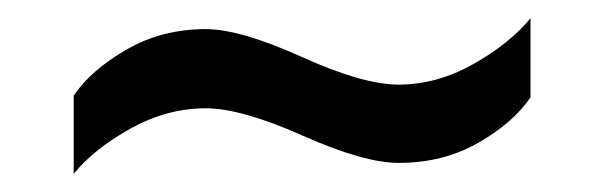

<svg xmlns="http://www.w3.org/2000/svg" viewBox="-20 -406 665 211"><path d="M61 -215V-301Q80 -329 119 -351.5Q158 -374 206 -374Q244 -374 311.5 -343.5Q379 -313 418 -313Q460 -313 500 -335.5Q540 -358 563 -386V-299Q544 -271 505.5 -249Q467 -227 418 -227Q380 -227 312.5 -257Q245 -287 206 -287Q164 -287 124 -265Q84 -243 61 -215Z"/></svg>

Font: Archivo
Style: Regular
Weight: 400
Designer: Hector Gatti
Foundry: Omnibus-Type
Version: Version 2.001